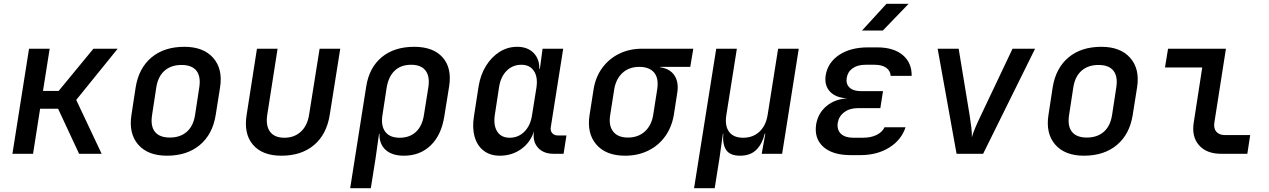

<svg xmlns="http://www.w3.org/2000/svg" viewBox="-20 -805 6640 1005"><path d="M45 0 132 -550H240L205 -329H287L469 -550H596L379 -282L512 0H394L284 -236H190L153 0Z M854 10Q754 10 703.5 -48Q653 -106 668 -203L690 -347Q706 -448 772.5 -504Q839 -560 945 -560Q1045 -560 1096 -502Q1147 -444 1132 -348L1109 -203Q1093 -102 1026 -46Q959 10 854 10ZM869 -85Q923 -85 957.5 -115Q992 -145 1001 -203L1023 -347Q1032 -405 1008 -435Q984 -465 930 -465Q876 -465 841.5 -435Q807 -405 798 -347L776 -203Q767 -145 791 -115Q815 -85 869 -85Z M1453 10Q1353 10 1304 -47.5Q1255 -105 1271 -204L1325 -550H1433L1379 -205Q1370 -147 1393.5 -115.5Q1417 -84 1469 -84Q1520 -84 1554.5 -115.5Q1589 -147 1598 -205L1653 -550H1761L1706 -204Q1690 -102 1624 -46Q1558 10 1453 10Z M1813 180 1897 -353Q1913 -452 1978.5 -506Q2044 -560 2148 -560Q2248 -560 2297 -504.5Q2346 -449 2331 -353L2306 -198Q2291 -99 2235 -44.5Q2179 10 2094 10Q2032 10 1998.5 -20.5Q1965 -51 1966 -105H1964L1946 23L1921 180ZM2072 -84Q2124 -84 2157 -114.5Q2190 -145 2199 -203L2222 -347Q2231 -405 2207.5 -435.5Q2184 -466 2132 -466Q2079 -466 2046.5 -435.5Q2014 -405 2004 -347L1982 -203Q1973 -147 1996.5 -115.5Q2020 -84 2072 -84Z M2596 10Q2546 10 2512 -16Q2478 -42 2464.5 -89Q2451 -136 2461 -197L2485 -352Q2495 -414 2524 -460.5Q2553 -507 2595 -533.5Q2637 -560 2687 -560Q2741 -560 2772.5 -528.5Q2804 -497 2803 -445H2806L2820 -550H2928L2863 -139Q2860 -120 2870.5 -108Q2881 -96 2900 -96H2945L2930 0H2878Q2824 0 2795.5 -32.5Q2767 -65 2775 -117V-118Q2757 -60 2708.5 -25Q2660 10 2596 10ZM2648 -84Q2693 -84 2725 -116Q2757 -148 2765 -203L2788 -347Q2796 -402 2774.5 -434Q2753 -466 2709 -466Q2663 -466 2631.5 -434Q2600 -402 2592 -347L2570 -203Q2562 -148 2583 -116Q2604 -84 2648 -84Z M3252 10Q3152 10 3101.5 -48.5Q3051 -107 3066 -203L3087 -337Q3097 -401 3132 -449Q3167 -497 3220.5 -523.5Q3274 -550 3341 -550H3609L3593 -455H3436L3435 -453Q3486 -446 3510 -410.5Q3534 -375 3525 -319L3507 -203Q3496 -139 3461.5 -91Q3427 -43 3373 -16.5Q3319 10 3252 10ZM3267 -85Q3320 -85 3355 -116.5Q3390 -148 3399 -203L3420 -337Q3429 -395 3404 -425Q3379 -455 3326 -455Q3273 -455 3238.5 -423.5Q3204 -392 3195 -337L3174 -203Q3165 -148 3189.5 -116.5Q3214 -85 3267 -85Z M3613 180 3729 -550H3837L3782 -203Q3773 -147 3796 -115.5Q3819 -84 3870 -84Q3921 -84 3955 -115.5Q3989 -147 3998 -203L4053 -550H4161L4074 0H3967L3986 -105H3983Q3970 -52 3939 -21Q3908 10 3854 10Q3800 10 3780.5 -21Q3761 -52 3766 -105H3764L3746 23L3721 180Z M4483 7H4433Q4338 7 4289.5 -36.5Q4241 -80 4252 -154Q4262 -213 4306.5 -250Q4351 -287 4416 -290Q4355 -293 4324.5 -325.5Q4294 -358 4302 -411Q4313 -478 4372.5 -517.5Q4432 -557 4523 -557H4572Q4657 -557 4705 -517Q4753 -477 4752 -408H4642Q4641 -434 4619 -450Q4597 -466 4558 -466H4510Q4469 -466 4443 -447.5Q4417 -429 4412 -397Q4407 -366 4426.5 -347Q4446 -328 4486 -328H4602L4588 -239H4471Q4428 -239 4399.5 -218Q4371 -197 4365 -162Q4360 -125 4382 -104.5Q4404 -84 4447 -84H4497Q4539 -84 4569 -99Q4599 -114 4610 -139H4720Q4698 -72 4634.5 -32.5Q4571 7 4483 7ZM4492 -645 4620 -785H4736L4601 -645Z M4987 0 4888 -550H4998L5056 -198Q5061 -167 5064.5 -136.5Q5068 -106 5067 -86Q5072 -106 5085 -136.5Q5098 -167 5113 -198L5280 -550H5398L5126 0Z M5654 10Q5554 10 5503.5 -48Q5453 -106 5468 -203L5490 -347Q5506 -448 5572.5 -504Q5639 -560 5745 -560Q5845 -560 5896 -502Q5947 -444 5932 -348L5909 -203Q5893 -102 5826 -46Q5759 10 5654 10ZM5669 -85Q5723 -85 5757.5 -115Q5792 -145 5801 -203L5823 -347Q5832 -405 5808 -435Q5784 -465 5730 -465Q5676 -465 5641.5 -435Q5607 -405 5598 -347L5576 -203Q5567 -145 5591 -115Q5615 -85 5669 -85Z M6372 0Q6295 0 6255.5 -45.5Q6216 -91 6229 -167L6273 -452H6078L6094 -550H6397L6337 -167Q6331 -135 6346 -116.5Q6361 -98 6392 -98H6524L6509 0Z"/></svg>

Font: JetBrains Mono NL SemiBold
Style: Italic
Weight: 600
Italic angle: -9°
Monospace: yes
Designer: Philipp Nurullin, Konstantin Bulenkov
Foundry: JetBrains
Version: Version 2.305; ttfautohint (v1.8.4.7-5d5b)